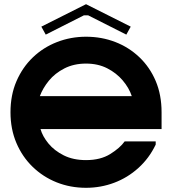

<svg xmlns="http://www.w3.org/2000/svg" viewBox="-20 -885 820 915"><path d="M750 -350V-270H173Q183 -235 211 -201Q239 -167 284 -144.5Q329 -122 390 -122Q459 -122 505.5 -151Q552 -180 574 -211H722V-196Q691 -131 639.5 -84.5Q588 -38 524 -14Q460 10 390 10Q315 10 250 -16Q185 -42 135.5 -90Q86 -138 58 -204Q30 -270 30 -350Q30 -432 58.5 -498Q87 -564 136.5 -611.5Q186 -659 251.5 -684.5Q317 -710 390 -710Q464 -710 529 -685Q594 -660 644 -612.5Q694 -565 722 -499Q750 -433 750 -350ZM170 -427H608Q595 -466 565 -501.5Q535 -537 491 -559.5Q447 -582 390 -582Q332 -582 287 -559Q242 -536 213 -500.5Q184 -465 170 -427ZM198 -720 177 -758 390 -865 603 -758 582 -720 400 -812H380Z"/></svg>

Font: Vina Sans
Style: Regular
Weight: 400
Designer: Andree Nguyen
Foundry: Nguyen Type Foundry
Version: Version 1.002; ttfautohint (v1.8.4.7-5d5b);gftools[0.9.28]